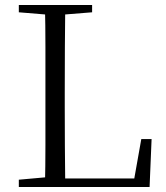

<svg xmlns="http://www.w3.org/2000/svg" viewBox="-20 -745 661 765"><path d="M55 0V-29L189 -41H200V0ZM159 0Q161 -83 161 -166Q161 -249 161 -329V-390Q161 -475 161 -559Q161 -643 159 -725H240Q239 -643 238.5 -557Q238 -471 238 -373V-316Q238 -246 238.5 -164.5Q239 -83 240 0ZM200 0V-34H546L511 -11L543 -191H584L576 0ZM55 -696V-725H347V-696L210 -685H189Z"/></svg>

Font: Noto Serif JP ExtraLight Light
Style: Regular
Weight: 300
Version: Version 2.003-H1;hotconv 1.1.1;makeotfexe 2.6.0